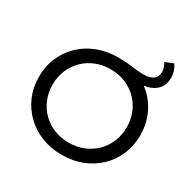

<svg xmlns="http://www.w3.org/2000/svg" viewBox="-186 -1033 1213 1220"><g transform="rotate(30 420.0 -422.5)"><path d="M421 8Q340 8 272 -19Q204 -46 154 -94.5Q104 -143 76 -208Q48 -273 48 -350Q48 -428 76 -493Q104 -558 154.5 -606.5Q205 -655 274 -681.5Q343 -708 424 -708Q484 -708 529 -701Q574 -694 616 -694Q662 -694 686.5 -712.5Q711 -731 711 -767Q711 -785 705 -800.5Q699 -816 691 -829L751 -853Q764 -834 771.5 -811.5Q779 -789 779 -763Q779 -701 736 -666Q704 -640 653 -634Q682 -612 707 -584Q747 -538 769.5 -478Q792 -418 792 -350Q792 -272 764.5 -207Q737 -142 686.5 -93.5Q636 -45 568.5 -18.5Q501 8 421 8ZM421 -81Q479 -81 528.5 -101.5Q578 -122 614.5 -158Q651 -194 671.5 -243.5Q692 -293 692 -350Q692 -408 671.5 -457Q651 -506 614.5 -542Q578 -578 528.5 -598.5Q479 -619 421 -619Q362 -619 312.5 -599Q263 -579 226 -542.5Q189 -506 168.5 -457Q148 -408 148 -350Q148 -293 168.5 -243.5Q189 -194 226 -157.5Q263 -121 312.5 -101Q362 -81 421 -81Z"/></g></svg>

Font: Montserrat Z Med
Style: Regular
Weight: 500
Designer: Julieta Ulanovsky
Foundry: Julieta Ulanovsky
Version: Version 8.000